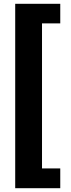

<svg xmlns="http://www.w3.org/2000/svg" viewBox="-20 -770 372 1010"><path d="M60 220V-750H297V-647H201V116H297V220Z"/></svg>

Font: Teachers
Style: Regular
Weight: 400
Designer: Alfredo Marco Pradil, Chank Diesel
Version: Version 1.001